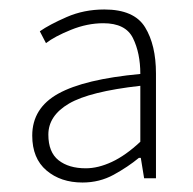

<svg xmlns="http://www.w3.org/2000/svg" viewBox="-20 -827 408 405"><path d="M154 -442Q108 -442 78 -467.5Q48 -493 48 -541Q48 -599 103 -629.5Q158 -660 276 -671Q276 -715 260.5 -746.5Q245 -778 198 -778Q164 -778 129.5 -764Q95 -750 77 -736L64 -761Q84 -775 120.5 -791Q157 -807 200 -807Q263 -807 286 -769.5Q309 -732 309 -672V-451H284L277 -494H273Q250 -475 220 -458.5Q190 -442 154 -442ZM161 -472Q187 -472 216 -485.5Q245 -499 276 -528V-646Q169 -634 125.5 -608.5Q82 -583 82 -543Q82 -506 103.5 -489Q125 -472 161 -472Z"/></svg>

Font: Noto Sans JP Thin Thin
Style: Regular
Weight: 250
Version: Version 2.004-H2;hotconv 1.0.118;makeotfexe 2.5.65603